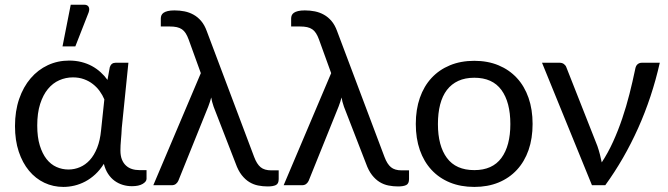

<svg xmlns="http://www.w3.org/2000/svg" viewBox="-20 -766 2764 794"><path d="M411.5 -355Q404 -373 392.2 -389.2Q380.5 -405.5 364.2 -418.2Q348 -431 327.2 -438.5Q306.5 -446 281.5 -446Q252 -446 225.2 -434.2Q198.5 -422.5 178.2 -398Q158 -373.5 146 -336Q134 -298.5 134 -247Q134 -199 144.5 -164.8Q155 -130.5 172.5 -108.2Q190 -86 213.5 -75.5Q237 -65 263 -65Q288 -65 310.8 -74.8Q333.5 -84.5 351.5 -104.2Q369.5 -124 381.8 -154.8Q394 -185.5 398 -227.5ZM586 -62.5V-26.5Q586 -15 570 -5.5Q554 4 525.5 4Q506 4 487.8 -1.5Q469.5 -7 454 -18.2Q438.5 -29.5 427 -47Q415.5 -64.5 409.5 -88.5Q393.5 -63 374 -45Q354.5 -27 332.8 -15.5Q311 -4 288 1.5Q265 7 242 7Q200 7 163.5 -10.2Q127 -27.5 100 -60Q73 -92.5 57.5 -139Q42 -185.5 42 -244.5Q42 -306.5 59.2 -356.8Q76.5 -407 106.8 -442.2Q137 -477.5 177.8 -496.5Q218.5 -515.5 266 -515.5Q293 -515.5 316.8 -509.5Q340.5 -503.5 360.2 -492.8Q380 -482 396.2 -467.2Q412.5 -452.5 424.5 -435.5L434 -488Q440 -506.5 458 -506.5H511L483.5 -236Q482.5 -211.5 480.2 -187.8Q478 -164 478 -144Q478 -122 484 -106.8Q490 -91.5 500.8 -81.5Q511.5 -71.5 525.8 -67Q540 -62.5 556.5 -62.5ZM238.5 -574 272.5 -746.5H328Q341.5 -746.5 346.5 -737.8Q351.5 -729 346.5 -714.5L291.5 -574Z M1132.5 -61.5V-25.5Q1132.5 -6.5 1121 -0.8Q1109.5 5 1087 5Q1067 5 1047.8 1.2Q1028.5 -2.5 1011.2 -13Q994 -23.5 979.5 -42Q965 -60.5 954.5 -90L863.5 -324.5Q859.5 -335.5 857.2 -345Q855 -354.5 853.5 -363Q851 -354 848.2 -345Q845.5 -336 841.5 -326L717.5 -18.5Q714.5 -11.5 707.8 -5.8Q701 0 689.5 0H614L810.5 -463.5L760 -603Q754.5 -618 748 -628.2Q741.5 -638.5 732.5 -644.8Q723.5 -651 711 -653.8Q698.5 -656.5 681 -656.5H645V-689.5Q645 -696.5 647.5 -702.5Q650 -708.5 656.2 -713Q662.5 -717.5 673.5 -720.2Q684.5 -723 701.5 -723Q723 -723 743 -719Q763 -715 780.5 -705.2Q798 -695.5 812 -679Q826 -662.5 835 -637.5L1031 -117Q1042 -87.5 1057.8 -74.5Q1073.5 -61.5 1102 -61.5Z M1671.5 -61.5V-25.5Q1671.5 -6.5 1660 -0.8Q1648.5 5 1626 5Q1606 5 1586.8 1.2Q1567.5 -2.5 1550.2 -13Q1533 -23.5 1518.5 -42Q1504 -60.5 1493.5 -90L1402.5 -324.5Q1398.5 -335.5 1396.2 -345Q1394 -354.5 1392.5 -363Q1390 -354 1387.2 -345Q1384.5 -336 1380.5 -326L1256.5 -18.5Q1253.5 -11.5 1246.8 -5.8Q1240 0 1228.5 0H1153L1349.5 -463.5L1299 -603Q1293.5 -618 1287 -628.2Q1280.5 -638.5 1271.5 -644.8Q1262.5 -651 1250 -653.8Q1237.5 -656.5 1220 -656.5H1184V-689.5Q1184 -696.5 1186.5 -702.5Q1189 -708.5 1195.2 -713Q1201.5 -717.5 1212.5 -720.2Q1223.5 -723 1240.5 -723Q1262 -723 1282 -719Q1302 -715 1319.5 -705.2Q1337 -695.5 1351 -679Q1365 -662.5 1374 -637.5L1570 -117Q1581 -87.5 1596.8 -74.5Q1612.5 -61.5 1641 -61.5Z M1941.5 -514.5Q1997 -514.5 2041.5 -496Q2086 -477.5 2117.5 -443.5Q2149 -409.5 2165.8 -361.2Q2182.5 -313 2182.5 -253.5Q2182.5 -193.5 2165.8 -145.5Q2149 -97.5 2117.5 -63.5Q2086 -29.5 2041.5 -11.2Q1997 7 1941.5 7Q1885.5 7 1840.8 -11.2Q1796 -29.5 1764.5 -63.5Q1733 -97.5 1716.2 -145.5Q1699.5 -193.5 1699.5 -253.5Q1699.5 -313 1716.2 -361.2Q1733 -409.5 1764.5 -443.5Q1796 -477.5 1840.8 -496Q1885.5 -514.5 1941.5 -514.5ZM1941.5 -62.5Q2016.5 -62.5 2053.5 -112.8Q2090.5 -163 2090.5 -253Q2090.5 -343.5 2053.5 -394Q2016.5 -444.5 1941.5 -444.5Q1903.5 -444.5 1875.2 -431.5Q1847 -418.5 1828.2 -394Q1809.5 -369.5 1800.2 -333.8Q1791 -298 1791 -253Q1791 -163 1828.2 -112.8Q1865.5 -62.5 1941.5 -62.5Z M2708.5 -506.5Q2676.5 -364.5 2619 -236.2Q2561.5 -108 2483 0H2428L2221.5 -506.5H2294.5Q2305 -506.5 2312.2 -501Q2319.5 -495.5 2322 -488L2450.5 -162Q2456.5 -144.5 2460.8 -127.8Q2465 -111 2468.5 -94.5Q2494.5 -134 2515.5 -180.2Q2536.5 -226.5 2553.2 -276Q2570 -325.5 2583 -376.8Q2596 -428 2606.5 -478.5Q2609 -494 2616.5 -500.2Q2624 -506.5 2634 -506.5Z"/></svg>

Font: Lato 2
Style: Regular
Weight: 400
Designer: Lukasz Dziedzic with Adam Twardoch and Botio Nikoltchev
Foundry: tyPoland Lukasz Dziedzic
Version: Version 2.015; 2015-08-06; http://www.latofonts.com/